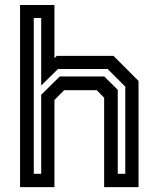

<svg xmlns="http://www.w3.org/2000/svg" viewBox="-20 -770 645 790"><path d="M62.5 0V-749.5H204V-530.5L213.5 -540H447L550 -437V0H408.5V-368L378 -399H244L204 -358.5V0ZM119 -55H149.5V-380L226 -455.5H409L464.5 -400.5V-55H495.5V-413.5L423 -486H218.5L149.5 -418V-696H119Z"/></svg>

Font: Tourney SemiBold
Style: Regular
Weight: 600
Version: Version 1.015